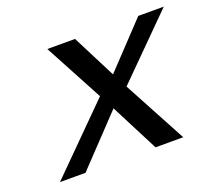

<svg xmlns="http://www.w3.org/2000/svg" viewBox="-92 -621 829 742"><g transform="rotate(-20 323.0 -250.0)"><path d="M430 0 329 -197 142 0H37L296 -259L167 -500H281L372 -321L541 -500H646L405 -259L544 0Z"/></g></svg>

Font: Perun
Style: Italic
Weight: 400
Italic angle: -12°
Foundry: Copyright (c) Stefan Peev, Context Ltd, 2016
Version: Version 1.027